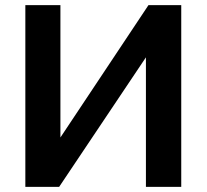

<svg xmlns="http://www.w3.org/2000/svg" viewBox="-20 -730 807 750"><path d="M79 0V-710H216V-193L560 -710H688V0H550V-506L211 0Z"/></svg>

Font: Rising Sun
Style: Bold
Weight: 700
Designer: Matt McInerney, Pablo Impallari, Rodrigo Fuenzalida (Raleway font), Stephen Hutchings (Greek), Cristiano Sobral (main ch
Foundry: The Rising Sun Project Authors
Version: Version 4.327; ttfautohint (v1.8.4.7-5d5b-dirty)